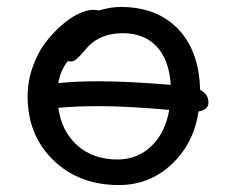

<svg xmlns="http://www.w3.org/2000/svg" viewBox="-20 -494 661 550"><path d="M320.8 36.1Q206.1 36.1 132.6 -35.4Q59.1 -106.9 59.1 -217.8Q59.1 -260.3 73 -300.5Q86.9 -340.8 108.6 -369.9Q130.4 -398.9 155.8 -421.1Q181.2 -443.4 205.1 -454.6Q229 -465.8 247.1 -465.8Q254.4 -465.8 262.2 -463.9Q297.4 -474.1 325.2 -474.1Q429.2 -474.1 489.7 -411.4Q550.3 -348.6 553.2 -236.8Q577.1 -224.6 577.1 -200.2Q577.1 -179.2 548.8 -174.8Q534.7 -82 471.2 -22.9Q407.7 36.1 320.8 36.1ZM261.2 -261.2Q345.2 -261.2 469.2 -251Q464.4 -323.2 428.5 -361.1Q392.6 -398.9 332 -398.9Q279.8 -398.9 245.1 -372.1Q234.4 -363.8 222.2 -349.1Q210 -334.5 200.9 -326.2Q191.9 -317.9 183.1 -317.9Q175.8 -317.9 173.8 -318.8Q152.8 -290.5 147 -255.9Q197.8 -261.2 261.2 -261.2ZM263.2 -189.9Q195.8 -189.9 147 -185.1Q156.7 -116.7 202.1 -76.9Q247.6 -37.1 316.9 -37.1Q373.5 -37.1 413.6 -75.4Q453.6 -113.8 464.8 -179.2Q345.7 -189.9 263.2 -189.9Z"/></svg>

Font: Shantell Sans Bouncy
Style: Regular
Weight: 400
Designer: Stephen Nixon, Anya Danilova, Shantell Martin
Foundry: Arrow Type
Version: Version 1.006;[9816181b4]